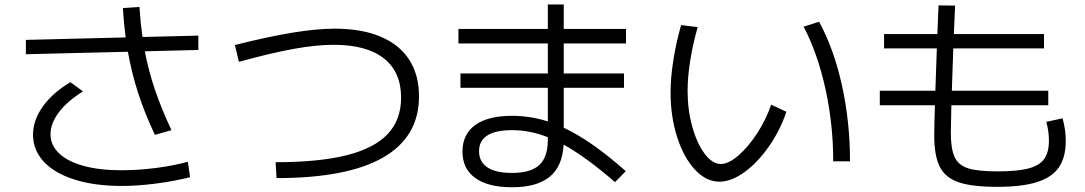

<svg xmlns="http://www.w3.org/2000/svg" viewBox="-20 -793 4728 837"><path d="M124 -206.1Q124 -269 167 -329.1Q210 -389.2 287.1 -434.6L341.8 -394.5Q273.4 -352.1 236.8 -303.7Q200.2 -255.4 200.2 -208Q200.2 -160.2 237.5 -124.5Q274.9 -88.9 344.5 -69.8Q414.1 -50.8 508.8 -50.8Q580.6 -50.8 656.5 -60.3Q732.4 -69.8 798.8 -87.9L808.6 -20.5Q738.3 -2.9 659.4 7.3Q580.6 17.6 509.8 17.6Q393.6 17.6 306.2 -9.8Q218.8 -37.1 171.4 -87.6Q124 -138.2 124 -206.1ZM92.8 -619.1 527.8 -629.9Q520 -688 515.6 -757.8L587.9 -762.7Q592.3 -694.3 601.1 -631.8L844.7 -637.7V-575.2L611.3 -569.3Q627.9 -482.9 656.2 -399.9Q684.6 -316.9 727.5 -225.6L655.3 -205.1Q611.8 -296.9 583 -385Q554.2 -473.1 537.6 -567.4L92.8 -556.6Z M1728.5 -367.2Q1728.5 -479.5 1653.3 -538.6Q1578.1 -597.7 1434.6 -597.7Q1359.9 -597.7 1261.5 -580.1Q1163.1 -562.5 1021.5 -523.4L1003.9 -596.7Q1148.9 -633.3 1254.6 -650.6Q1360.4 -668 1439.5 -668Q1556.2 -668 1638.4 -633.5Q1720.7 -599.1 1763.7 -533Q1806.6 -466.8 1806.6 -373Q1806.6 -196.3 1650.1 -106.4Q1493.7 -16.6 1185.5 -16.6L1181.6 -85.9Q1370.1 -85.9 1490.7 -116.2Q1611.3 -146.5 1669.9 -208.5Q1728.5 -270.5 1728.5 -367.2Z M1996.1 -131.8Q1996.1 -208 2051.8 -248Q2107.4 -288.1 2211.9 -288.1Q2291.5 -288.1 2368.2 -263.7V-410.2H1987.3V-472.7H2368.2V-603.5H1978.5V-667H2368.2V-773.4H2437.5V-667H2709V-603.5H2437.5V-472.7H2700.2V-410.2H2437.5V-236.3Q2498.5 -207.5 2564.9 -161.1Q2631.3 -114.7 2708 -46.9L2661.1 1Q2534.2 -108.9 2437 -162.6Q2432.1 -68.4 2376.5 -22.5Q2320.8 23.4 2211.9 23.4Q2108.4 23.4 2052.2 -16.8Q1996.1 -57.1 1996.1 -131.8ZM2211.9 -39.1Q2293.5 -39.1 2330.8 -73.5Q2368.2 -107.9 2368.2 -182.6V-194.8Q2291.5 -225.6 2211.9 -225.6Q2140.1 -225.6 2104.2 -202.4Q2068.4 -179.2 2068.4 -133.8Q2068.4 -87.4 2105 -63.2Q2141.6 -39.1 2211.9 -39.1Z M2903.3 -389.6Q2903.3 -454.1 2915.3 -530.3Q2927.2 -606.4 2949.2 -683.6L3021.5 -674.8Q3000.5 -601.6 2989 -529.5Q2977.5 -457.5 2977.5 -396.5Q2977.5 -314 2998 -240.5Q3018.6 -167 3052 -122.6Q3085.4 -78.1 3122.1 -78.1Q3155.8 -78.1 3198.5 -114.7Q3241.2 -151.4 3280.3 -211.2Q3319.3 -271 3341.8 -336.9L3408.2 -305.7Q3380.4 -223.6 3331.3 -153.6Q3282.2 -83.5 3224.9 -42.2Q3167.5 -1 3116.2 -1Q3058.6 -1 3009.8 -53.2Q2960.9 -105.5 2932.1 -194.8Q2903.3 -284.2 2903.3 -389.6ZM3483.4 -676.8 3550.8 -698.2Q3615.7 -578.6 3650.6 -419.9Q3685.5 -261.2 3685.5 -89.8H3612.3Q3612.3 -251 3578.4 -405.5Q3544.4 -560.1 3483.4 -676.8Z M4052.7 -203.1Q4052.7 -244.6 4055.7 -334H3815.4V-397.5H4057.6L4064 -582H3834V-644.5H4066.4L4071.3 -769.5L4143.6 -768.6L4138.2 -644.5H4531.2V-582H4135.7L4129.4 -397.5H4549.8V-334H4127.4Q4125 -246.1 4125 -214.8Q4125 -143.6 4141.6 -108.2Q4158.2 -72.8 4200.2 -59.3Q4242.2 -45.9 4327.1 -45.9Q4414.1 -45.9 4462.4 -58.3Q4510.7 -70.8 4531.7 -99.6Q4552.7 -128.4 4552.7 -180.7Q4552.7 -199.7 4549.6 -222.2Q4546.4 -244.6 4541 -261.7L4612.3 -277.3Q4619.6 -249 4622.8 -226.1Q4626 -203.1 4626 -178.7Q4626 -106.4 4595.5 -62.7Q4564.9 -19 4499.5 1.2Q4434.1 21.5 4327.1 21.5Q4217.8 21.5 4159.4 1.7Q4101.1 -18.1 4076.9 -65.9Q4052.7 -113.8 4052.7 -203.1Z"/></svg>

Font: Pretendard
Style: Regular
Weight: 400
Designer: Base glyphs from Inter by Rasmus Andersson; Hangeul glyphs from Noto Sans CJK(Source Han Sans) by Jang Soo-young and Kan
Foundry: Kil Hyung-jin
Version: Version 1.309